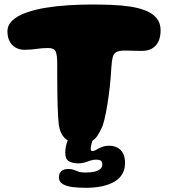

<svg xmlns="http://www.w3.org/2000/svg" viewBox="-20 -624 768 872"><path d="M345.8 27.2Q300.1 27.2 276.2 5.2Q252.4 -16.9 246.8 -59.8Q245.2 -74.1 244 -93.9Q242.8 -113.8 242 -137.2Q241.2 -160.6 240.8 -186.2Q240.4 -211.9 240.2 -238.2Q240 -264.6 239.9 -290.1Q239.8 -315.5 239.8 -338.6Q239.8 -375.5 232.5 -390.7Q225.2 -405.9 198.8 -405.9Q171.9 -405.9 145.3 -401.9Q118.8 -397.9 90.9 -397.9Q68.6 -397.9 51.1 -407.8Q33.5 -417.8 23.6 -436.6Q13.8 -455.5 13.8 -481.1Q13.8 -510.6 36.9 -531.8Q60.1 -552.9 99.6 -566.8Q139 -580.8 188.6 -588.9Q238.1 -597 291.6 -600.2Q345.1 -603.5 395.1 -603.5Q440.2 -603.5 485.3 -601.9Q530.4 -600.2 570.8 -594.2Q611.1 -588.2 642.2 -575.6Q673.2 -563 691.3 -541.4Q709.4 -519.8 709.4 -486.4Q709.4 -456.6 699.6 -435.7Q689.8 -414.8 670.6 -403.8Q651.5 -392.8 623.2 -392.8Q595 -392.8 581.7 -393.6Q568.4 -394.4 548.8 -394.4Q521.9 -394.4 508.9 -387.6Q496 -380.9 491.8 -364Q487.5 -347.1 485.6 -316Q484.5 -297.6 483 -277.8Q481.5 -257.9 479.4 -237.1Q477.2 -216.2 474.4 -195.4Q471.6 -174.5 468.4 -154.4Q465.2 -134.4 461.8 -115.9Q458.4 -97.4 454.2 -81.1Q450.1 -64.9 446 -51.9Q433.6 -23.6 421.6 -6.1Q409.6 11.4 392.1 19.3Q374.6 27.2 345.8 27.2ZM368.9 229Q340.4 229 312.4 225.9Q284.5 222.8 266.1 212.6Q247.6 202.4 247.6 181.6Q247.6 162 259.5 152.7Q271.4 143.4 289.2 143.4Q304.8 143.4 315.1 147.4Q325.5 151.5 337.1 155.6Q348.8 159.6 367.4 159.6Q392.4 159.6 409.6 155.5Q426.9 151.4 435.8 143.1Q444.6 134.9 444.6 123Q444.6 110.1 437.9 105.6Q431.1 101 417 101Q403.2 101 390.9 105.2Q378.6 109.5 365.4 113.8Q352.2 118 334.8 118Q311.8 118 294.1 109Q276.4 100 276.4 68.9Q276.4 55.5 279.1 42Q281.8 28.5 286.3 16.8Q290.9 5.1 295.5 -2.4Q303.5 -14.6 317.6 -24.6Q331.8 -34.6 360.1 -34.6Q380.5 -34.6 391.2 -24.8Q402 -14.9 402 -2.1Q402 11.2 396.9 25.1Q391.9 38.9 391.9 52Q391.9 61.9 400.2 61.9Q407.9 61.9 417.8 55.9Q427.8 49.9 441.9 43.9Q456 37.9 476 37.9Q494.1 37.9 510.5 45.2Q526.9 52.6 537.3 69.7Q547.8 86.8 547.8 116Q547.8 173.1 499.7 201.1Q451.6 229 368.9 229Z"/></svg>

Font: Gluten Thin
Style: Regular
Weight: 100
Designer: Tyler Finck
Foundry: Etcetera Type Company
Version: Version 1.300